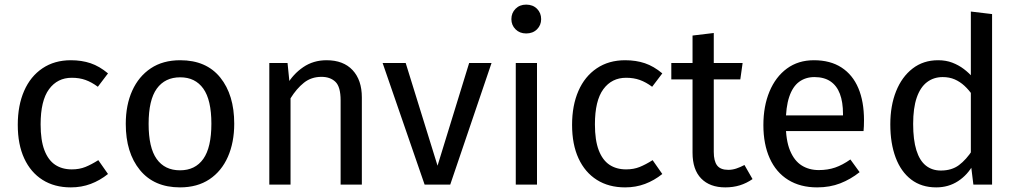

<svg xmlns="http://www.w3.org/2000/svg" viewBox="-20 -800 4414 832"><path d="M287 -539Q334 -539 372.5 -526Q411 -513 448 -482L404 -424Q377 -444 350.5 -453.5Q324 -463 291 -463Q229 -463 192.5 -413.5Q156 -364 156 -261Q156 -192 172.5 -149Q189 -106 219 -86Q249 -66 291 -66Q324 -66 350 -76.5Q376 -87 406 -106L448 -46Q413 -18 373 -3Q333 12 287 12Q216 12 164.5 -20.5Q113 -53 85 -113.5Q57 -174 57 -259Q57 -343 84.5 -406Q112 -469 164 -504Q216 -539 287 -539Z M761 -539Q874 -539 934.5 -464Q995 -389 995 -264Q995 -183 967.5 -120.5Q940 -58 887.5 -23Q835 12 760 12Q648 12 586.5 -63Q525 -138 525 -263Q525 -345 553 -407Q581 -469 633.5 -504Q686 -539 761 -539ZM761 -465Q695 -465 659.5 -416Q624 -367 624 -263Q624 -160 659 -111Q694 -62 760 -62Q826 -62 861 -111.5Q896 -161 896 -264Q896 -367 861 -416Q826 -465 761 -465Z M1395 -539Q1468 -539 1508 -496Q1548 -453 1548 -378V0H1456V-365Q1456 -424 1433.5 -445.5Q1411 -467 1373 -467Q1329 -467 1297 -441.5Q1265 -416 1239 -374L1223 -432Q1250 -479 1294 -509Q1338 -539 1395 -539ZM1147 -527H1226L1239 -398V0H1147Z M2013 -527H2110L1931 0H1820L1638 -527H1738L1876 -82Z M2215 -527H2307V0H2215ZM2260 -780Q2289 -780 2307 -762Q2325 -744 2325 -717Q2325 -691 2307 -673Q2289 -655 2260 -655Q2232 -655 2214 -673Q2196 -691 2196 -717Q2196 -744 2214 -762Q2232 -780 2260 -780Z M2689 -539Q2736 -539 2774.5 -526Q2813 -513 2850 -482L2806 -424Q2779 -444 2752.5 -453.5Q2726 -463 2693 -463Q2631 -463 2594.5 -413.5Q2558 -364 2558 -261Q2558 -192 2574.5 -149Q2591 -106 2621 -86Q2651 -66 2693 -66Q2726 -66 2752 -76.5Q2778 -87 2808 -106L2850 -46Q2815 -18 2775 -3Q2735 12 2689 12Q2618 12 2566.5 -20.5Q2515 -53 2487 -113.5Q2459 -174 2459 -259Q2459 -343 2486.5 -406Q2514 -469 2566 -504Q2618 -539 2689 -539Z M2981 -646 3073 -657V-142Q3073 -102 3087.5 -83Q3102 -64 3136 -64Q3153 -64 3170 -69.5Q3187 -75 3206 -85L3241 -24Q3215 -6 3186 3Q3157 12 3123 12Q3056 12 3018.5 -26.5Q2981 -65 2981 -138ZM2889 -527H3198L3188 -456H2889Z M3507 -539Q3578 -539 3626.5 -507.5Q3675 -476 3699.5 -418Q3724 -360 3724 -279Q3724 -266 3723.5 -253.5Q3723 -241 3722 -232H3370V-300H3633Q3633 -302 3633 -303.5Q3633 -305 3633 -306Q3633 -358 3619.5 -393.5Q3606 -429 3578.5 -447.5Q3551 -466 3509 -466Q3471 -466 3443 -445.5Q3415 -425 3400 -380.5Q3385 -336 3385 -265Q3385 -192 3403.5 -147.5Q3422 -103 3454 -83Q3486 -63 3528 -63Q3567 -63 3599 -74Q3631 -85 3665 -109L3705 -54Q3666 -23 3621 -5.5Q3576 12 3521 12Q3448 12 3395.5 -20.5Q3343 -53 3315.5 -114Q3288 -175 3288 -258Q3288 -340 3314.5 -403.5Q3341 -467 3390 -503Q3439 -539 3507 -539Z M4045 -539Q4079 -539 4106.5 -528.5Q4134 -518 4156.5 -501Q4179 -484 4197 -463L4196 -385Q4179 -410 4159.5 -428Q4140 -446 4117 -456Q4094 -466 4065 -466Q4026 -466 3997 -444Q3968 -422 3952.5 -377Q3937 -332 3937 -263Q3937 -194 3951 -149Q3965 -104 3992 -82.5Q4019 -61 4057 -61Q4104 -61 4135.5 -84.5Q4167 -108 4195 -151L4198 -88Q4173 -42 4131.5 -15Q4090 12 4037 12Q3973 12 3928.5 -22Q3884 -56 3861 -117.5Q3838 -179 3838 -261Q3838 -342 3863 -404.5Q3888 -467 3934.5 -503Q3981 -539 4045 -539ZM4187 -123V-750L4279 -739V0H4198L4187 -89Z"/></svg>

Font: Fira Sans Variable
Style: Regular
Weight: 400
Designer: Carrois Corporate & Edenspiekermann AG
Foundry: Carrois Corporate GbR & Edenspiekermann AG
Version: Version 4.202